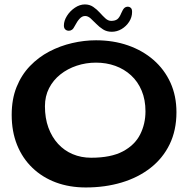

<svg xmlns="http://www.w3.org/2000/svg" viewBox="-20 -774 829 846"><path d="M358 52Q286 52 226.2 29.8Q166.5 7.5 122.8 -34.5Q79 -76.5 55.2 -135.5Q31.5 -194.5 31.5 -268Q31.5 -337 53 -390.5Q74.5 -444 112 -483Q149.5 -522 197.2 -547Q245 -572 298 -584.2Q351 -596.5 403 -596.5Q479.5 -596.5 544 -574Q608.5 -551.5 656.5 -509.8Q704.5 -468 731 -409.8Q757.5 -351.5 757.5 -279.5Q757.5 -200 727.5 -138.2Q697.5 -76.5 643 -34Q588.5 8.5 515.8 30.2Q443 52 358 52ZM381.5 -79Q469 -79 521.5 -107Q574 -135 597.5 -181.5Q621 -228 621 -283.5Q621 -334.5 604.2 -374.5Q587.5 -414.5 557.5 -442Q527.5 -469.5 488 -483.8Q448.5 -498 403 -498Q358.5 -498 318 -484.5Q277.5 -471 246 -446Q214.5 -421 196.2 -385.5Q178 -350 178 -306Q178 -253.5 193.2 -211.8Q208.5 -170 235.8 -140.2Q263 -110.5 300.2 -94.8Q337.5 -79 381.5 -79ZM283.5 -638.5Q274 -638.5 267.8 -644.2Q261.5 -650 261.5 -661.5Q261.5 -682.5 275 -704Q288.5 -725.5 310 -740Q331.5 -754.5 354 -754.5Q375 -754.5 391 -743.5Q407 -732.5 419.8 -718.2Q432.5 -704 444.5 -693Q456.5 -682 470 -682Q486.5 -682 496.2 -688.8Q506 -695.5 514.5 -716.5Q521.5 -733 528 -738.8Q534.5 -744.5 544 -744.5Q550.5 -744.5 556.2 -739.5Q562 -734.5 562 -721.5Q562 -698 549 -678Q536 -658 515.8 -646Q495.5 -634 472.5 -634Q450.5 -634 434 -644.5Q417.5 -655 404.2 -668.8Q391 -682.5 379.2 -693Q367.5 -703.5 355 -703.5Q342 -703.5 331 -691.8Q320 -680 310 -660.5Q304 -648 297.5 -643.2Q291 -638.5 283.5 -638.5Z"/></svg>

Font: Gluten
Style: Regular
Weight: 400
Designer: Tyler Finck
Foundry: Etcetera Type Company
Version: Version 1.300